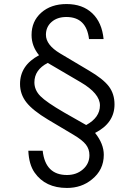

<svg xmlns="http://www.w3.org/2000/svg" viewBox="-20 -750 664 949"><path d="M492 -557H420Q407 -666 308 -666Q263 -666 235 -641.5Q207 -617 207 -578Q207 -528 277 -486L420 -401Q490 -360 518 -323Q546 -286 546 -234Q546 -142 450 -93Q493 -39 493 15Q493 90 434 137Q383 179 311 179Q204 179 151 103Q123 63 120 -5H191Q204 115 311 115Q358 115 390 87Q422 59 422 17Q422 -13 404.5 -35.5Q387 -58 343 -84L217 -159Q142 -204 110.5 -244Q79 -284 79 -335Q79 -427 173 -477Q136 -522 136 -577Q136 -645 184 -687.5Q232 -730 309 -730Q388 -730 436 -684.5Q484 -639 492 -557ZM216 -439Q150 -405 150 -343Q150 -305 179.5 -275Q209 -245 297 -194L406 -132Q474 -169 474 -229Q474 -288 378 -344Z"/></svg>

Font: Almarai Light
Style: Regular
Weight: 300
Designer: Boutros International 2019
Foundry: Created by Boutros International 2019
Version: Version 1.10